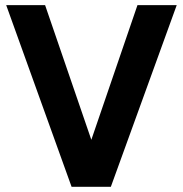

<svg xmlns="http://www.w3.org/2000/svg" viewBox="-20 -720 704 740"><path d="M255.9 0 3.9 -700.2H153.8L332 -181.2L509.8 -700.2H661.1L407.2 0Z"/></svg>

Font: SUSE
Style: Bold
Weight: 700
Designer: Rene Bieder
Foundry: SUSE
Version: Version 1.000